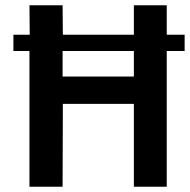

<svg xmlns="http://www.w3.org/2000/svg" viewBox="-20 -710 722 730"><path d="M614 -516V0H489V-315H219L218 0H92V-516H31V-578H93L92 -690H218L219 -578H489V-690H614V-578H682V-516ZM218 -516V-419H489V-516Z"/></svg>

Font: Taylor Sans Upright Semi Bold
Style: Regular
Weight: 600
Italic angle: -8°
Designer: Natanael Gama
Version: Version 1.001 September 8, 2015